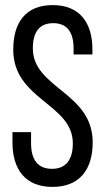

<svg xmlns="http://www.w3.org/2000/svg" viewBox="-20 -727 412 754"><path d="M187 -707C82 -707 32 -640 32 -532C32 -335 266 -320 266 -164C266 -101 240 -64 184 -64C128 -64 102 -101 102 -164V-208H29V-168C29 -62 79 7 186 7C293 7 344 -62 344 -168C344 -365 109 -380 109 -537C109 -599 133 -636 189 -636C245 -636 269 -599 269 -536V-513H343V-532C343 -638 293 -707 187 -707Z"/></svg>

Font: VL Bebas Neue Regular
Style: Regular
Weight: 400
Designer: Ryoichi Tsunekawa
Foundry: Ryoichi Tsunekawa
Version: Version 001.003